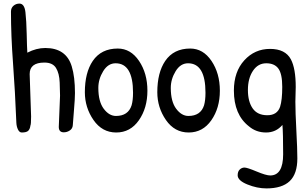

<svg xmlns="http://www.w3.org/2000/svg" viewBox="-20 -736 1711 1068"><path d="M145 -324 153 -88Q153 -44 149 -37Q147 -19 137.5 -9Q128 1 101 1Q88 1 80 -15.5Q72 -32 71 -53Q64 -229 52.5 -383.5Q41 -538 41 -671Q41 -692 55 -704Q69 -716 88 -716Q116 -716 121.5 -668Q127 -620 128.5 -548Q130 -476 132 -443Q182 -469 232 -469Q348 -469 379 -367Q397 -309 397 -218Q397 -188 391.5 -123.5Q386 -59 385 -40Q384 -21 368.5 -10.5Q353 0 335 0Q307 0 307 -30L314 -204Q314 -226 312 -277Q310 -328 291.5 -358Q273 -388 227 -388Q145 -388 145 -324Z M635 -466Q707 -466 753.5 -397Q800 -328 800 -231.5Q800 -135 752.5 -67Q705 1 626.5 1Q548 1 500 -68.5Q452 -138 452 -223Q452 -332 496 -397Q543 -466 635 -466ZM623 -384Q581 -384 554 -340Q527 -296 527 -247Q527 -171 557 -131Q587 -91 625 -91Q693 -91 712 -150Q720 -178 720 -220Q720 -384 623 -384Z M1038 -466Q1110 -466 1156.5 -397Q1203 -328 1203 -231.5Q1203 -135 1155.5 -67Q1108 1 1029.5 1Q951 1 903 -68.5Q855 -138 855 -223Q855 -332 899 -397Q946 -466 1038 -466ZM1026 -384Q984 -384 957 -340Q930 -296 930 -247Q930 -171 960 -131Q990 -91 1028 -91Q1096 -91 1115 -150Q1123 -178 1123 -220Q1123 -384 1026 -384Z M1551 -41Q1515 1 1460 1Q1405 1 1365 -33Q1281 -98 1281 -232Q1281 -337 1339 -400.5Q1397 -464 1482 -464Q1567 -464 1598 -406Q1625 -355 1625 -252L1623 -170Q1623 -112 1628.5 -9.5Q1634 93 1634 145Q1634 231 1591.5 271.5Q1549 312 1462 312Q1410 312 1356 290Q1302 268 1302 239Q1302 218 1313.5 207Q1325 196 1340 196Q1355 196 1407.5 218Q1460 240 1483 240Q1555 240 1555 122Q1555 4 1551 -41ZM1538 -142Q1550 -180 1550 -252.5Q1550 -325 1528.5 -354.5Q1507 -384 1461 -384Q1415 -384 1387 -342Q1359 -300 1359 -235.5Q1359 -171 1385.5 -133Q1412 -95 1467 -95Q1522 -95 1538 -142Z"/></svg>

Font: Patrick Hand
Style: Regular
Weight: 400
Designer: Patrick Wagesreiter
Foundry: Patrick Wagesreiter
Version: Version 1.003;PS 001.003;hotconv 1.0.70;makeotf.lib2.5.58329